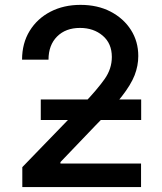

<svg xmlns="http://www.w3.org/2000/svg" viewBox="-20 -757 656 777"><path d="M70.3 0V-80.6L317.4 -335.9Q374 -395.5 403.3 -437Q432.6 -478.5 432.6 -526.4Q432.6 -581.1 395.8 -612.5Q358.9 -644 303.7 -644Q245.6 -644 210.9 -609.1Q176.3 -574.2 176.3 -515.6H69.3Q69.3 -582 100.1 -632.1Q130.9 -682.1 184.3 -709.7Q237.8 -737.3 305.7 -737.3Q375 -737.3 427.5 -710Q480 -682.6 509.8 -636Q539.6 -589.4 539.6 -530.3Q539.6 -490.7 524.7 -452.4Q509.8 -414.1 472.4 -366.2Q435.1 -318.4 367.2 -250L224.6 -101.1V-95.2H550.8V0ZM145 -271.5V-354.5H551.3V-271.5Z"/></svg>

Font: Inter Medium
Style: Regular
Weight: 500
Designer: Rasmus Andersson
Foundry: rsms
Version: Version 4.001;git-9221beed3